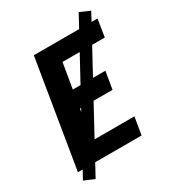

<svg xmlns="http://www.w3.org/2000/svg" viewBox="-215 -940 1030 1144"><g transform="rotate(-30 300.0 -368.0)"><path d="M29 0 150 -735H588L569 -615H278L249 -442H473L453 -322H229L195 -120H487L467 0ZM100 88 30 58 510 -824 579 -794Z"/></g></svg>

Font: Iosevka Curly Heavy Extended
Style: Italic
Weight: 900
Width: 7
Italic angle: -9°
Monospace: yes
Designer: Belleve Invis
Foundry: Belleve Invis
Version: Version 11.1.0; ttfautohint (v1.8.3)